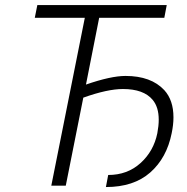

<svg xmlns="http://www.w3.org/2000/svg" viewBox="-20 -731 737 756"><path d="M397 5.5 406 -42Q481.5 -42 533.2 -88.8Q585 -135.5 599.5 -206.5Q605 -235.5 605 -259.5Q605 -309.5 581 -338Q545.5 -380.5 464 -380.5Q403 -380.5 308 -346.5L239 0H182L314 -661H117L127 -711H636.5L627 -661H370.5L318.5 -398Q416.5 -432 474 -432Q575 -432 627 -376Q663 -336.5 663 -269Q663 -240 656 -206.5Q636.5 -109 571.5 -51.8Q506.5 5.5 397 5.5Z"/></svg>

Font: Roberto Sans Light
Style: Italic
Weight: 300
Italic angle: -11°
Designer: Google
Version: Version 1.00;June 11, 2020;FontCreator 12.0.0.2522 64-bit; t